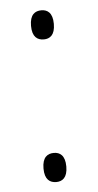

<svg xmlns="http://www.w3.org/2000/svg" viewBox="-44 -544 294 578"><g transform="rotate(-5 103.0 -254.5)"><path d="M103 -426C121 -426 137 -436 137 -470C137 -504 121 -514 103 -514C84 -514 68 -504 68 -470C68 -436 84 -426 103 -426ZM103 5C121 5 137 -5 137 -39C137 -73 121 -83 103 -83C84 -83 68 -73 68 -39C68 -5 84 5 103 5Z"/></g></svg>

Font: Noto Serif Georgian Condensed ExtraLight
Style: Regular
Weight: 200
Width: 3
Designer: Monotype Design Team, Akaki Razmadze
Foundry: Google LLC
Version: Version 2.003